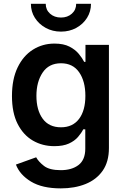

<svg xmlns="http://www.w3.org/2000/svg" viewBox="-20 -784 665 1019"><path d="M302.7 215.8Q204.1 215.8 144.5 179.7Q85 143.6 64.5 89.4L171.9 50.8Q184.6 74.2 213.6 96.7Q242.7 119.1 302.2 119.1Q361.3 119.1 397 91.6Q432.6 64 432.6 5.4V-97.7H421.9Q412.1 -78.1 394 -57.1Q376 -36.1 345.7 -22.2Q315.4 -8.3 268.1 -8.3Q205.6 -8.3 154.5 -37.8Q103.5 -67.4 73.5 -126.5Q43.5 -185.5 43.5 -274.4Q43.5 -363.8 73.5 -426Q103.5 -488.3 154.8 -520.5Q206.1 -552.7 269 -552.7Q317.4 -552.7 348.6 -536.6Q379.9 -520.5 398.4 -497.8Q417 -475.1 426.8 -455.6H433.6V-545.9H558.1V1.5Q558.1 74.7 524.9 122.1Q491.7 169.4 434.1 192.6Q376.5 215.8 302.7 215.8ZM303.7 -108.4Q365.7 -108.4 399.4 -152.8Q433.1 -197.3 433.1 -275.4Q433.1 -353 399.9 -400.6Q366.7 -448.2 303.7 -448.2Q239.3 -448.2 206.3 -398.9Q173.3 -349.6 173.3 -275.4Q173.3 -199.7 206.5 -154.1Q239.7 -108.4 303.7 -108.4ZM303.7 -616.2Q258.8 -616.2 222.7 -636Q186.5 -655.8 165.3 -689Q144 -722.2 144 -763.7H222.7Q222.7 -731.9 245.6 -711.4Q268.6 -690.9 303.7 -690.9Q338.4 -690.9 361.3 -711.4Q384.3 -731.9 384.3 -763.7H462.9Q462.9 -722.7 441.9 -689.2Q420.9 -655.8 384.8 -636Q348.6 -616.2 303.7 -616.2Z"/></svg>

Font: Inter SemiBold
Style: Regular
Weight: 600
Designer: Rasmus Andersson
Foundry: rsms
Version: Version 4.001;git-9221beed3